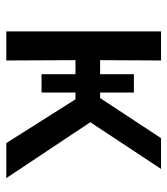

<svg xmlns="http://www.w3.org/2000/svg" viewBox="19 -549 530 608"><g transform="rotate(90 284.0 -245.0)"><path d="M79.5 0V-490H171.5L170.5 -297H215V-404H273V-297H290.5L417.5 -490H515L367 -266L544 0H433L294.5 -219H273V-111.5H215V-219H170.5L171.5 0Z"/></g></svg>

Font: Geologica Light
Style: Regular
Weight: 300
Designer: Sindre Bremnes, Frode Helland
Foundry: Monokrom Skriftforlag AS
Version: Version 1.010; ttfautohint (v1.8.4.7-5d5b);gftools[0.9.28]